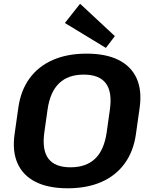

<svg xmlns="http://www.w3.org/2000/svg" viewBox="-20 -997 803 1027"><path d="M342 10.1Q239 10.1 171.2 -23.7Q103.4 -57.5 74.2 -122.4Q45 -187.2 58 -279.3L78 -420.7Q91 -513.3 138.2 -577.9Q185.4 -642.5 262.7 -676.3Q340.1 -710.1 443 -710.1Q546.4 -710.1 614 -676.3Q681.6 -642.5 710.8 -577.9Q740 -513.3 727 -420.7L707 -279.3Q694 -187.2 646.8 -122.4Q599.6 -57.5 522.5 -23.7Q445.4 10.1 342 10.1ZM357.2 -102.1Q441 -102.1 489.2 -148.5Q537.3 -194.9 550.7 -289.7L567.7 -410.3Q581.1 -505.1 546.1 -551.5Q511.1 -597.9 427.8 -597.9Q344.4 -597.9 296.1 -551.5Q247.7 -505.1 234.3 -410.3L217.3 -289.7Q203.9 -194.9 238.9 -148.5Q273.9 -102.1 357.2 -102.1ZM594.4 -803.8 546.3 -740.8 327.1 -874 408.4 -976.9Z"/></svg>

Font: Pathway Extreme 8pt Thin
Style: Italic
Weight: 100
Italic angle: -8°
Designer: Eduardo Rodriguez Tunni
Foundry: Eduardo Rodriguez Tunni
Version: Version 1.000